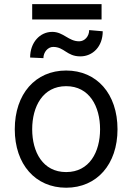

<svg xmlns="http://www.w3.org/2000/svg" viewBox="-20 -892 637 924"><path d="M298.3 11.4C446 11.4 545.5 -100.9 545.5 -269.9C545.5 -440.3 446 -552.6 298.3 -552.6C150.6 -552.6 51.1 -440.3 51.1 -269.9C51.1 -100.9 150.6 11.4 298.3 11.4ZM298.3 -63.9C186.1 -63.9 134.9 -160.5 134.9 -269.9C134.9 -379.3 186.1 -477.3 298.3 -477.3C410.5 -477.3 461.6 -379.3 461.6 -269.9C461.6 -160.5 410.5 -63.9 298.3 -63.9ZM409.1 -747.2C409.1 -717.3 387.8 -693.2 360.8 -693.2C309.7 -693.2 285.5 -738.6 231.5 -738.6C171.9 -738.6 125 -687.5 125 -615.1L188.9 -612.2C188.9 -640.6 210.2 -666.2 235.8 -666.2C289.8 -666.2 301.1 -620.7 366.5 -620.7C426.1 -620.7 474.4 -667.6 474.4 -741.5ZM468.8 -872.2H134.9V-798.3H468.8Z"/></svg>

Font: Karasuma Gothic
Style: Regular
Weight: 400
Designer: Rasmus Andersson, Ryoko Nishizuka
Foundry: Genbu
Version: Version 1.00